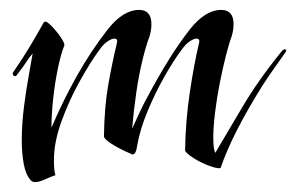

<svg xmlns="http://www.w3.org/2000/svg" viewBox="-20 -358 598 388"><path d="M51 10Q45 10 42 6Q32 -5 28 -26.5Q24 -48 24 -74Q24 -107 28.5 -142.5Q33 -178 38.5 -207.5Q44 -237 46 -250Q39 -242 33 -232.5Q27 -223 13 -205Q12 -204 10 -204Q8 -204 6.5 -206.5Q5 -209 6 -211Q26 -240 41.5 -266Q57 -292 68 -312Q71 -318 81.5 -308Q92 -298 101.5 -284.5Q111 -271 110 -266Q103 -249 97 -220Q91 -191 87.5 -159Q84 -127 84 -100Q107 -154 135 -204Q163 -254 198 -299Q229 -338 261 -338Q286 -338 286 -309Q286 -297 282 -284Q276 -269 268.5 -239Q261 -209 255.5 -171.5Q250 -134 247 -98Q255 -115 262.5 -131.5Q270 -148 278 -162Q298 -200 320 -235.5Q342 -271 364 -299Q395 -338 427 -338Q452 -338 452 -309Q452 -297 448 -284Q443 -271 436.5 -245.5Q430 -220 424 -189.5Q418 -159 414.5 -130Q411 -101 411 -79Q411 -57 415 -49Q436 -84 468.5 -139.5Q501 -195 549 -254Q554 -260 557 -258Q560 -256 556 -251Q544 -234 533 -218.5Q522 -203 511 -186Q449 -87 426 -19Q423 -16 405.5 -22Q388 -28 372 -38Q356 -48 354 -54Q355 -114 363.5 -171Q372 -228 382 -270Q385 -280 377 -280Q372 -280 363.5 -274.5Q355 -269 346 -256Q331 -236 312.5 -203.5Q294 -171 278.5 -134Q263 -97 257 -63Q254 -40 243 -48Q228 -54 210 -64.5Q192 -75 190 -82Q191 -142 198.5 -185Q206 -228 216 -270Q219 -280 211 -280Q206 -280 197.5 -274.5Q189 -269 180 -256Q163 -233 141.5 -194.5Q120 -156 104.5 -113.5Q89 -71 89 -35Q89 -12 92 -4Q83 -1 71 4.5Q59 10 51 10Z"/></svg>

Font: Festive
Style: Regular
Weight: 400
Designer: Robert E. Leuschke
Foundry: Robert E. Leuschke
Version: Version 1.101; ttfautohint (v1.8.3)